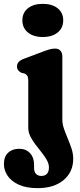

<svg xmlns="http://www.w3.org/2000/svg" viewBox="-61 -742 416 995"><path d="M262.1 -122Q262.1 -99 270.7 -74.3Q279.3 -49.6 290.2 -23.7Q301.2 2.2 309.8 28.4Q318.4 54.5 318.4 80.8Q318.4 149.3 268.6 191.2Q218.8 233 133.9 233Q75.7 233 37 215.4Q-1.8 197.8 -21.2 169.5Q-40.7 141.1 -40.7 108.6Q-40.7 70.1 -18.9 49.6Q2.8 29 38.1 29Q74 29 94.7 51.8Q115.5 74.5 115.5 111.2V128.4Q115.5 148.1 125.6 159Q135.8 169.9 153.6 169.8Q172.3 169.7 182.4 158.5Q192.6 147.2 192.6 126.1Q192.6 107 181.8 87.6Q171 68.1 155 48.2Q139.1 28.2 123.1 7.4Q107.1 -13.5 96.3 -35.1Q85.5 -56.8 85.5 -80V-321.4Q85.5 -341.8 80.1 -349.6Q74.6 -357.4 65.3 -361.4L50.3 -364.6Q40 -369.8 33.6 -377.5Q27.1 -385.2 27.1 -397.4Q27.1 -411.2 35.6 -420.8Q44 -430.4 62.3 -437.2L158.1 -473.2Q180 -481.7 194.9 -485.9Q209.8 -490.2 225.5 -490.2Q242.5 -490.2 252.3 -479Q262.1 -467.8 262.1 -450.2ZM160.6 -550.2Q112.2 -550.2 83.6 -573.7Q55 -597.1 55 -636.8Q55 -676 83.6 -699Q112.2 -722 160.6 -722Q209.3 -722 237.9 -699Q266.6 -676 266.6 -636.8Q266.6 -597.1 237.9 -573.7Q209.3 -550.2 160.6 -550.2Z"/></svg>

Font: Fraunces SuperSoft
Style: Regular
Weight: 900
Version: Version 1.000;[b76b70a41]